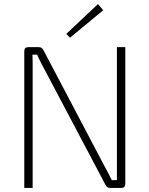

<svg xmlns="http://www.w3.org/2000/svg" viewBox="-20 -921 732 941"><path d="M594 -690V-20Q594 0 574 0H520Q512 0 506.5 -3.5Q501 -7 497 -15L199 -579Q190 -596 180 -615Q170 -634 162 -653H139Q140 -634 140 -615Q140 -596 140 -578V0H99V-670Q99 -690 119 -690H169Q178 -690 183.5 -686.5Q189 -683 193 -675L483 -124Q494 -104 505.5 -82Q517 -60 528 -38H553Q553 -62 553 -85.5Q553 -109 553 -132V-690ZM460 -901 486 -871 323 -736 305 -755Z"/></svg>

Font: Exo 2 ExtraLight
Style: Regular
Weight: 250
Designer: Natanael Gama
Foundry: Natanael Gama
Version: Version 2.010